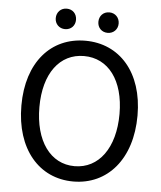

<svg xmlns="http://www.w3.org/2000/svg" viewBox="-56 -863 777 924"><g transform="rotate(5 332.0 -401.0)"><path d="M332 12C497 12 613 -120 613 -331C613 -540 497 -668 332 -668C167 -668 52 -541 52 -331C52 -120 167 12 332 12ZM332 -62C215 -62 139 -167 139 -331C139 -494 215 -594 332 -594C449 -594 526 -494 526 -331C526 -167 449 -62 332 -62ZM229 -715C258 -715 278 -736 278 -764C278 -793 258 -814 229 -814C201 -814 180 -793 180 -764C180 -736 201 -715 229 -715ZM435 -715C463 -715 484 -736 484 -764C484 -793 463 -814 435 -814C406 -814 386 -793 386 -764C386 -736 406 -715 435 -715Z"/></g></svg>

Font: DAIFUKU Sans
Style: Regular
Weight: 400
Designer: Original font ‘Source Han Sans JP’ : Paul D. Hunt
Foundry: Daifuku
Version: Version 1.000